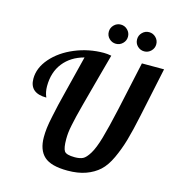

<svg xmlns="http://www.w3.org/2000/svg" viewBox="-134 -1059 1084 1180"><g transform="rotate(15 408.0 -469.0)"><path d="M675 -748H816L750 -436Q729 -336 710.5 -272Q692 -208 665 -150Q638 -92 603.5 -60.5Q569 -29 519.5 -11Q470 7 403 7Q298 7 254 -33Q210 -73 210 -155Q210 -182 213.5 -213Q217 -244 228 -294Q239 -344 244 -367.5Q249 -391 268.5 -466.5Q288 -542 292 -560L325 -692Q242 -670 195 -610.5Q148 -551 148 -462Q148 -424 162 -393Q55 -393 55 -485Q55 -554 108.5 -615.5Q162 -677 249.5 -713.5Q337 -750 433 -750Q455 -750 481 -745Q465 -687 444.5 -611Q424 -535 413.5 -496Q403 -457 389.5 -406.5Q376 -356 369.5 -328.5Q363 -301 356.5 -270Q350 -239 348 -218.5Q346 -198 346 -179Q346 -122 358.5 -103Q371 -84 425 -84Q457 -84 476.5 -93.5Q496 -103 518 -139Q540 -175 560.5 -246Q581 -317 608 -439ZM608 -884Q608 -909 626 -927Q644 -945 669 -945Q694 -945 712 -927Q730 -909 730 -884Q730 -859 712 -841Q694 -823 669 -823Q644 -823 626 -840.5Q608 -858 608 -884ZM428 -884Q428 -909 446 -927Q464 -945 489 -945Q514 -945 532 -927Q550 -909 550 -884Q550 -859 532 -841Q514 -823 489 -823Q464 -823 446 -840.5Q428 -858 428 -884Z"/></g></svg>

Font: Lobster Two
Style: Bold Italic
Weight: 700
Designer: Pablo Impallari
Foundry: Pablo Impallari. www.impallari.com
Version: Version 2.000